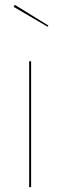

<svg xmlns="http://www.w3.org/2000/svg" viewBox="-20 -770 248 790"><path d="M108 0H100V-518H108ZM179 -665 176 -660 36 -742 41 -750Z"/></svg>

Font: Fira Sans Compressed Eight
Style: Regular
Weight: 100
Width: 1
Designer: bBox Type GmbH & Carrois Corporate GbR & Edenspiekermann AG
Foundry: bBox Type GmbH & Carrois Corporate GbR & Edenspiekermann AG
Version: Version 4.301